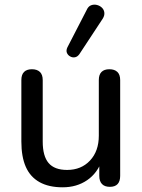

<svg xmlns="http://www.w3.org/2000/svg" viewBox="-20 -789 605 818"><path d="M247 9Q188 9 148.5 -13Q109 -35 90 -78Q71 -121 71 -186V-448Q71 -471 82.5 -482.5Q94 -494 116 -494Q138 -494 150 -482.5Q162 -471 162 -448V-186Q162 -124 187 -94.5Q212 -65 266 -65Q326 -65 363.5 -105Q401 -145 401 -211V-448Q401 -471 412.5 -482.5Q424 -494 446 -494Q468 -494 480 -482.5Q492 -471 492 -448V-40Q492 7 448 7Q426 7 414.5 -5Q403 -17 403 -40V-127L416 -110Q396 -52 351.5 -21.5Q307 9 247 9ZM318 -558Q310 -547 299.5 -545Q289 -543 279 -548.5Q269 -554 265 -564Q261 -574 267 -587L349 -746Q356 -762 368 -766.5Q380 -771 392.5 -768Q405 -765 414 -756.5Q423 -748 424.5 -735.5Q426 -723 418 -710Z"/></svg>

Font: Nunito Medium
Style: Regular
Weight: 500
Designer: Vernon Adams
Foundry: Vernon Adams
Version: Version 3.602